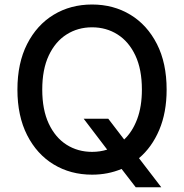

<svg xmlns="http://www.w3.org/2000/svg" viewBox="-20 -757 808 843"><path d="M688.2 65.3H576L513.8 -15.3Q454.2 9.9 384.2 9.9Q289.8 9.9 215.7 -35Q141.7 -79.9 99.1 -163.7Q56.5 -247.5 56.5 -363.6Q56.5 -480.1 99.1 -563.7Q141.7 -647.4 215.7 -692.3Q289.8 -737.2 384.2 -737.2Q478.3 -737.2 552.4 -692.3Q626.4 -647.4 669 -563.7Q711.6 -480.1 711.6 -363.6Q711.6 -263.1 679.2 -186.6Q646.7 -110.1 590.2 -62.5ZM384.2 -90.2Q419.4 -90.2 450.6 -100.1L347.3 -235.8H455.3L525.2 -144.5Q561.4 -178.6 582.2 -233.8Q603 -289.1 603 -363.6Q603 -452.4 574.4 -513.3Q545.8 -574.2 496.3 -605.6Q446.7 -637.1 384.2 -637.1Q321.7 -637.1 272.2 -605.6Q222.7 -574.2 194.1 -513.3Q165.5 -452.4 165.5 -363.6Q165.5 -275.2 194.1 -214.1Q222.7 -153.1 272.2 -121.6Q321.7 -90.2 384.2 -90.2Z"/></svg>

Font: Linik Sans Medium
Style: Regular
Weight: 500
Designer: Rasmus Andersson (font), Cristiano Sobral (main changes)
Foundry: rsms
Version: Version 3.018;June 1, 2022;FontCreator 14.0.0.2814 64-bit; t